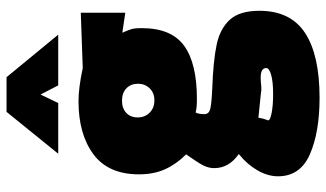

<svg xmlns="http://www.w3.org/2000/svg" viewBox="-225 -545 997 587"><g transform="rotate(-90 273.5 -251.5)"><path d="M28 0ZM28 100Q28 69 46 37.5Q64 6 96 -20Q53 -50 53 -95Q53 -112 61 -128Q69 -144 95 -181Q65 -211 49.5 -245.5Q34 -280 34 -325Q34 -419 95.5 -464.5Q157 -510 258 -510Q298 -510 359 -497L528 -503V-367L467 -376Q477 -353 479 -344.5Q481 -336 481 -317Q481 -226 427 -187Q373 -148 265 -148Q236 -148 223 -152Q218 -142 218 -125Q218 -111 235 -107Q252 -103 298 -101Q382 -98 431 -87.5Q480 -77 507 -47Q534 -17 534 43Q534 138 466.5 182.5Q399 227 268 227Q163 227 95.5 197.5Q28 168 28 100ZM311 -328Q311 -350 297 -363.5Q283 -377 259 -377Q236 -377 222 -364Q208 -351 208 -329Q208 -307 222.5 -292.5Q237 -278 260 -278Q283 -278 297 -292.5Q311 -307 311 -328ZM359 64Q359 47 330 47Q320 47 311 48Q302 49 294 49Q288 49 285 48L207 40Q206 49 203 58Q200 67 199 70Q199 76 222 80.5Q245 85 279 85Q317 85 338 79Q359 73 359 64ZM225 -730H331L461 -572H306L278 -626L252 -572H97Z"/></g></svg>

Font: Cairo Black
Style: Regular
Weight: 900
Designer: Mohamed Gaber, the designers of Titillium
Foundry: Kief Type Foundry
Version: Version 2.009; ttfautohint (v1.5.33-1714) -l 8 -r 50 -G 200 